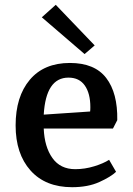

<svg xmlns="http://www.w3.org/2000/svg" viewBox="-20 -767 553 799"><path d="M45 -245Q45 -365 104 -435Q163 -505 271 -505Q374 -505 422 -442.5Q470 -380 468 -267L450 -232H162Q165 -156 198 -109.5Q231 -63 293 -63Q333 -63 372 -75Q411 -87 434 -102L463 -52Q441 -31 393.5 -9.5Q346 12 280 12Q169 12 107 -57.5Q45 -127 45 -245ZM355 -303Q356 -309 356 -321Q356 -378 333 -411Q310 -444 265 -444Q171 -444 162 -290ZM154 -695 212 -747 374 -578 332 -542Z"/></svg>

Font: Andada Pro SemiBold
Style: Regular
Weight: 600
Designer: Carolina Giovagnoli
Foundry: Huerta Tipografica
Version: Version 3.005